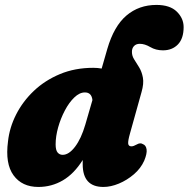

<svg xmlns="http://www.w3.org/2000/svg" viewBox="-20 -747 766 780"><path d="M566 -94.5Q552 -63 524 -39Q496 -15 463 -1.2Q430 12.5 400 12.5Q316 12.5 316 -79.5Q316 -88.5 316 -97Q281 -41 235.2 -14.2Q189.5 12.5 136 12.5Q69.5 12.5 35 -34.8Q0.5 -82 12.5 -172.5Q18.5 -228.5 45.5 -281.8Q72.5 -335 117.5 -377.8Q162.5 -420.5 223.5 -446Q284.5 -471.5 359 -471.5Q376.5 -471.5 393 -468.5L416 -548.5Q443 -641 493.8 -684Q544.5 -727 615.5 -727Q670.5 -727 698.2 -699.8Q726 -672.5 726 -637Q726 -590.5 702.8 -566.5Q679.5 -542.5 642 -542.5Q613 -542.5 590.5 -555.8Q568 -569 548 -569Q532.5 -569 524 -559.5Q515.5 -550 516 -535.5Q516 -520 525.2 -505.5Q534.5 -491 545.2 -473.5Q556 -456 560.5 -431.8Q565 -407.5 555 -373L508 -204.5Q499.5 -174.5 500.8 -163.5Q502 -152.5 514 -152.5Q522.5 -152.5 535.5 -160Q550 -168.5 560.5 -161.5Q573 -157 575.5 -140.2Q578 -123.5 566 -94.5ZM206 -160.5Q206 -137 214 -127.5Q222 -118 234.5 -118Q260 -118 285 -151Q310 -184 326.5 -240.5L355.5 -340.5Q352 -371.5 325 -371.5Q303 -371.5 281.8 -351Q260.5 -330.5 243.5 -298.2Q226.5 -266 216.2 -229.5Q206 -193 206 -160.5Z"/></svg>

Font: Fraunces 72pt SuperSoft Black
Style: Italic
Weight: 900
Italic angle: -16°
Version: Version 1.000;[b76b70a41]